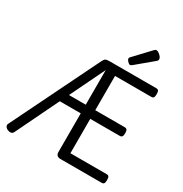

<svg xmlns="http://www.w3.org/2000/svg" viewBox="-252 -1331 1467 1538"><g transform="rotate(30 482.0 -562.0)"><path d="M899 0H520Q498 0 487 -10Q476 -20 476 -40V-398H282L90 -1Q83 12 69 15Q55 18 36 10Q20 2 14 -10.5Q8 -23 15 -36L409 -840Q420 -863 430.5 -869Q441 -875 469 -875H899Q914 -875 920 -866.5Q926 -858 926 -835Q926 -813 920 -804Q914 -795 899 -795H564V-478H836Q851 -478 857.5 -469.5Q864 -461 864 -438Q864 -416 857.5 -407Q851 -398 836 -398H564V-80H899Q914 -80 920 -71.5Q926 -63 926 -40Q926 -18 920 -9Q914 0 899 0ZM321 -478H476V-798ZM624 -931Q614 -931 600.5 -945Q587 -959 587 -969Q587 -973 588 -976.5Q589 -980 595 -986L730 -1129Q735 -1134 739.5 -1137Q744 -1140 749 -1140Q759 -1140 772 -1131Q785 -1122 794.5 -1110Q804 -1098 804 -1088Q804 -1081 801.5 -1076Q799 -1071 789 -1063L643 -941Q637 -937 632.5 -934Q628 -931 624 -931Z"/></g></svg>

Font: Playwrite GB J
Style: Regular
Weight: 400
Designer: Veronika Burian, José Scaglione
Foundry: TypeTogether
Version: Version 1.002